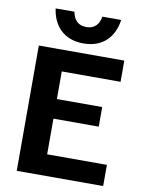

<svg xmlns="http://www.w3.org/2000/svg" viewBox="-93 -916 736 981"><g transform="rotate(10 275.0 -426.0)"><path d="M285 -700C389.2 -700 443.3 -765.8 455 -851.7H357.5C350.8 -814.2 330.8 -785 285 -785C240 -785 219.2 -814.2 212.5 -851.7H115C126.7 -765.8 180.8 -700 285 -700ZM511.7 0V-110H201.7V-295H436.7V-396.7H201.7V-540H506.7V-650H63.3V0Z"/></g></svg>

Font: Familjen Grotesk
Style: Bold
Weight: 700
Designer: Anders Wikstroem, Jonas Baeckman, Matilda Gysing, Kristian Moeller
Foundry: Familjen STHLM AB
Version: Version 2.000